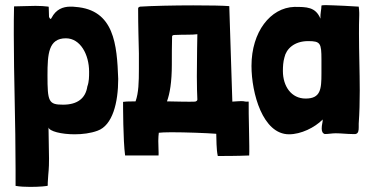

<svg xmlns="http://www.w3.org/2000/svg" viewBox="-20 -524 1465 752"><path d="M41 204C57 207 79 208 99 208C134 208 167 205 167 203V192C170 139 172 144 172 97C172 74 171 38 170 -25C173 -10 220 2 272 2C303 2 335 -2 362 -12C421 -33 443 -122 443 -215C438 -349 428 -486 275 -497C269 -498 262 -498 256 -498C226 -498 199 -487 182 -454C178 -446 175 -451 172 -458C172 -473 171 -478 171 -491C171 -494 171 -497 170 -498C155 -500 137 -501 119 -501C90 -501 60 -499 35 -499C34 -463 34 -427 34 -389C34 -224 41 -43 41 138ZM227 -114C170 -114 166 -126 166 -229C166 -313 170 -374 238 -374C295 -374 329 -310 329 -243C329 -224 329 -204 322 -185C315 -138 282 -114 227 -114Z M462 -125C462 -112 462 26 470 85H601C602 76 600 51 600 28C600 16 601 4 602 -4C609 -5 628 -6 651 -6C706 -6 789 -3 827 0C828 22 827 60 833 87C853 87 910 87 956 85C958 61 953 -84 954 -126C935 -125 941 -128 925 -128C918 -128 908 -127 890 -126C889 -146 880 -437 878 -500C856 -502 800 -503 737 -503C661 -503 574 -501 529 -498C525 -497 521 -495 521 -491C521 -418 523 -367 524 -315C524 -293 524 -273 524 -254C524 -203 523 -161 511 -127C479 -127 467 -126 462 -125ZM634 -127C645 -157 653 -202 653 -271C653 -298 653 -352 654 -381C654 -385 658 -387 663 -387C703 -389 732 -387 753 -390C753 -386 751 -300 751 -225C751 -188 752 -154 753 -134C753 -130 749 -127 744 -126C722 -125 679 -126 634 -127Z M1112 2C1159 2 1212 -24 1244 -56C1244 -43 1240 -36 1240 -21C1240 -10 1243 -2 1252 1C1267 1 1280 -2 1295 -2C1316 -2 1339 1 1360 1H1372C1384 -1 1385 -13 1385 -26C1385 -30 1385 -35 1385 -40C1388 -83 1389 -126 1389 -169C1389 -244 1386 -318 1386 -393C1386 -417 1386 -440 1387 -464V-474C1387 -482 1386 -490 1385 -498C1342 -501 1310 -502 1287 -503C1282 -503 1267 -504 1255 -504C1246 -504 1239 -503 1239 -502C1239 -486 1234 -472 1235 -451C1216 -497 1181 -497 1133 -497C1039 -494 965 -399 965 -266C965 -159 1009 2 1112 2ZM1177 -138C1121 -138 1088 -186 1088 -246C1088 -263 1089 -282 1094 -299C1101 -332 1132 -363 1187 -363C1235 -363 1239 -355 1239 -291C1239 -276 1239 -258 1239 -236C1239 -175 1236 -138 1177 -138Z"/></svg>

Font: HEYCLAY
Style: Regular
Weight: 400
Designer: Marcelo Magalhaes
Foundry: Marcelo Magalhães
Version: Version 1.300;hotconv 1.0.109;makeotfexe 2.5.65596